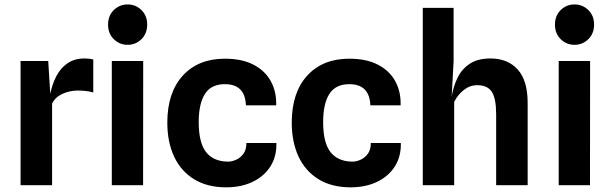

<svg xmlns="http://www.w3.org/2000/svg" viewBox="-20 -814 2686 844"><path d="M70.5 0V-546H192L201 -401.5Q209.5 -444.5 228 -479.8Q246.5 -515 277 -536Q307.5 -557 351.5 -557Q373 -557 390 -552.5V-407.5Q373 -412.5 355.8 -414.2Q338.5 -416 322.5 -416Q287 -416 255.2 -401.8Q223.5 -387.5 209 -359V0Z M541 -617Q505.5 -617 480.2 -641.8Q455 -666.5 455 -706Q455 -745 480.2 -769.8Q505.5 -794.5 541 -794.5Q576.5 -794.5 601.8 -769.8Q627 -745 627 -706Q627 -666.5 601.8 -641.8Q576.5 -617 541 -617ZM471.5 0V-546H609.5L609 0Z M974.5 9.5Q891 9.5 833 -26.2Q775 -62 745.2 -126Q715.5 -190 715.5 -275Q715.5 -407 783.5 -481.5Q851.5 -556 968.5 -556Q1045 -556 1096 -528.8Q1147 -501.5 1171.5 -455.2Q1196 -409 1194 -351H1061Q1057.5 -444 968.5 -444Q908 -444 880.8 -401Q853.5 -358 853.5 -277.5Q853.5 -187.5 885.2 -146.2Q917 -105 979.5 -103.5Q998.5 -103 1018 -111.8Q1037.5 -120.5 1050.5 -138.8Q1063.5 -157 1063 -185.5H1195Q1196.5 -126 1168.5 -82.2Q1140.5 -38.5 1090.2 -14.5Q1040 9.5 974.5 9.5Z M1521.5 9.5Q1438 9.5 1380 -26.2Q1322 -62 1292.2 -126Q1262.5 -190 1262.5 -275Q1262.5 -407 1330.5 -481.5Q1398.5 -556 1515.5 -556Q1592 -556 1643 -528.8Q1694 -501.5 1718.5 -455.2Q1743 -409 1741 -351H1608Q1604.5 -444 1515.5 -444Q1455 -444 1427.8 -401Q1400.5 -358 1400.5 -277.5Q1400.5 -187.5 1432.2 -146.2Q1464 -105 1526.5 -103.5Q1545.5 -103 1565 -111.8Q1584.5 -120.5 1597.5 -138.8Q1610.5 -157 1610 -185.5H1742Q1743.5 -126 1715.5 -82.2Q1687.5 -38.5 1637.2 -14.5Q1587 9.5 1521.5 9.5Z M1838.5 0V-779.5H1974V-545.5L1965.5 -390V-389.5Q1972.5 -433 1990.8 -471.2Q2009 -509.5 2044.2 -533.2Q2079.5 -557 2136 -557Q2211.5 -557 2255.5 -508.8Q2299.5 -460.5 2299.5 -361.5V0H2161V-311.5Q2161 -380.5 2142.2 -410Q2123.5 -439.5 2077.5 -439.5Q2045 -439.5 2018.2 -418Q1991.5 -396.5 1976.5 -366V0Z M2505.5 -617Q2470 -617 2444.8 -641.8Q2419.5 -666.5 2419.5 -706Q2419.5 -745 2444.8 -769.8Q2470 -794.5 2505.5 -794.5Q2541 -794.5 2566.2 -769.8Q2591.5 -745 2591.5 -706Q2591.5 -666.5 2566.2 -641.8Q2541 -617 2505.5 -617ZM2436 0V-546H2574L2573.5 0Z"/></svg>

Font: Spline Sans SemiBold
Style: Regular
Weight: 600
Designer: Eben Sorkin, Mirko Velimirovic
Foundry: Sorkin Type
Version: Version 1.000; ttfautohint (v1.8.3)